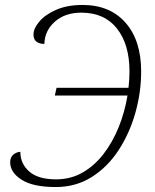

<svg xmlns="http://www.w3.org/2000/svg" viewBox="-20 -744 624 774"><path d="M205 10Q113 10 67 -19.5Q21 -49 21 -90Q21 -110 33.5 -120.5Q46 -131 62 -132Q62 -84 98 -52.5Q134 -21 206 -21Q265 -21 313 -48.5Q361 -76 397.5 -123.5Q434 -171 458.5 -231.5Q483 -292 494 -359H201L208 -390H498Q502 -423 502 -456Q502 -565 451.5 -629Q401 -693 308 -693Q242 -693 201 -656.5Q160 -620 159 -567Q139 -567 127 -576Q115 -585 115 -605Q115 -629 138.5 -657Q162 -685 206.5 -704.5Q251 -724 313 -724Q423 -724 486 -652.5Q549 -581 549 -456Q549 -371 525.5 -288.5Q502 -206 458 -138.5Q414 -71 350 -30.5Q286 10 205 10Z"/></svg>

Font: Noto Serif ExtraLight
Style: Italic
Weight: 200
Italic angle: -12°
Designer: Monotype Design Team
Foundry: Monotype Imaging Inc.
Version: Version 2.014; ttfautohint (v1.8.4.7-5d5b)